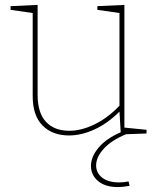

<svg xmlns="http://www.w3.org/2000/svg" viewBox="-20 -545 648 781"><path d="M493 1Q434 25 402.5 59.5Q371 94 371 128Q371 158 395.5 177.5Q420 197 465 197Q484 197 503 193L507 211Q479 216 460 216Q408 216 379 191.5Q350 167 350 130Q350 92 381.5 55Q413 18 471 -7L466 -91Q418 -43 364.5 -18.5Q311 6 261 6Q193 6 153 -34.5Q113 -75 113 -154V-492L23 -505V-520L133 -525V-159Q133 -86 167 -49.5Q201 -13 262 -13Q310 -13 363.5 -38.5Q417 -64 466 -115V-492L376 -505V-520L486 -525V-26L576 -17V-2Z"/></svg>

Font: Bitter Pro Thin
Style: Regular
Weight: 250
Designer: Sol Matas, and Bitter project Authors
Foundry: Sol Matas
Version: Version 1.010